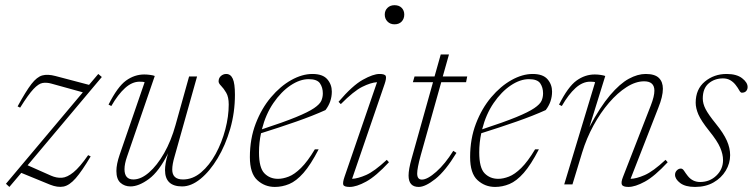

<svg xmlns="http://www.w3.org/2000/svg" viewBox="-20 -728 2972 758"><path d="M3.5 -2.5 307 -363.5 182.5 -398Q164.5 -403 148.5 -400.5Q132.5 -398 112.2 -376.5Q92 -355 59.5 -303L49.5 -308Q82.5 -368.5 104.2 -396.5Q126 -424.5 147 -430.2Q168 -436 198.5 -428L331.5 -393L368 -436L382 -424L89 -75.5L181.5 -34.5Q203 -25 224 -26.2Q245 -27.5 270 -47.8Q295 -68 328 -115.5L338 -110.5Q303.5 -52.5 278.8 -24.2Q254 4 230.8 8.5Q207.5 13 177.5 1L64 -45.5L17 10Z M726.5 -426H758L669 -109.5Q660 -79 660 -58.5Q660 -19.5 702.5 -19.5Q741 -19.5 774 -47.5Q807 -75.5 831.5 -120.5Q856 -165.5 869.5 -217Q883 -268.5 883 -315.5Q883 -345 873 -362Q863 -379 853 -389Q843 -399 843 -406.5Q843 -420 852.2 -428Q861.5 -436 873 -436Q890.5 -436 899 -417.2Q907.5 -398.5 907.5 -354Q907.5 -284 888.8 -219.2Q870 -154.5 839.2 -103.2Q808.5 -52 771.8 -22Q735 8 699 8Q631.5 8 631.5 -56.5Q631.5 -81.5 642 -117.5L644 -123.5Q608 -51 568 -21.5Q528 8 495 8Q472 8 455.8 -6.2Q439.5 -20.5 439.5 -53Q439.5 -80 452.5 -117.5L551 -403.5Q548.5 -404.5 544 -405Q539.5 -405.5 531 -405.5Q501.5 -405.5 473.8 -380.5Q446 -355.5 419.5 -309.5L408.5 -315Q444 -385.5 477.5 -409.8Q511 -434 549.5 -434Q561 -434 573.5 -432.2Q586 -430.5 591 -428L481.5 -109.5Q471.5 -81 471.5 -60Q471.5 -19.5 506.5 -19.5Q536.5 -19.5 568.2 -47Q600 -74.5 627.8 -123Q655.5 -171.5 673 -234.5Z M1238 -138.5Q1206.5 -77.5 1178 -45.2Q1149.5 -13 1121.8 -1.5Q1094 10 1065 10Q1025 10 995.8 -16.8Q966.5 -43.5 966.5 -108Q966.5 -180 989.5 -240Q1012.5 -300 1049.8 -344Q1087 -388 1130 -412Q1173 -436 1213.5 -436Q1254 -436 1272 -415.2Q1290 -394.5 1290 -366.5Q1290 -326 1265 -293.5Q1215.5 -271 1149.8 -248Q1084 -225 1010.5 -202Q1002.5 -165 1002.5 -126.5Q1002.5 -65.5 1023.8 -43.8Q1045 -22 1077.5 -22Q1097 -22 1119.8 -30.8Q1142.5 -39.5 1168.2 -64.8Q1194 -90 1223 -138.5ZM1198.5 -415.5Q1164 -415.5 1127 -390.8Q1090 -366 1059.5 -321.5Q1029 -277 1014 -217.5Q1099.5 -245.5 1148.2 -265.5Q1197 -285.5 1219.8 -301Q1242.5 -316.5 1248.5 -330.2Q1254.5 -344 1254.5 -359.5Q1254.5 -382.5 1243.2 -399Q1232 -415.5 1198.5 -415.5Z M1499 -670.5Q1499 -686.5 1509.8 -697Q1520.5 -707.5 1537.5 -707.5Q1555.5 -707.5 1565.8 -697Q1576 -686.5 1576 -670.5Q1576 -654 1565.8 -643Q1555.5 -632 1537.5 -632Q1520.5 -632 1509.8 -643Q1499 -654 1499 -670.5ZM1340 -29.5 1468.5 -403.5Q1444 -402 1410.2 -385.2Q1376.5 -368.5 1325.5 -317L1316.5 -326Q1371.5 -390.5 1412.5 -413.2Q1453.5 -436 1478 -436Q1500.5 -436 1503.2 -427.2Q1506 -418.5 1498.5 -396.5L1370 -22Q1393 -23 1425.5 -37.2Q1458 -51.5 1507 -97L1515.5 -87.5Q1464 -32 1425.5 -11Q1387 10 1360.5 10Q1338 10 1335.2 1.2Q1332.5 -7.5 1340 -29.5Z M1641 -115Q1627 -64 1627 -43Q1627 -19 1645.5 -19Q1667.5 -19 1702.5 -50Q1737.5 -81 1769.5 -132.5L1782 -124.5Q1738.5 -53 1698.8 -21.5Q1659 10 1633 10Q1593 10 1593 -35Q1593 -59.5 1605 -102L1689.5 -403.5H1610L1616.5 -426H1695.5L1720 -513H1752.5L1728 -426H1824.5L1820 -403.5H1722Z M2107.5 -138.5Q2076 -77.5 2047.5 -45.2Q2019 -13 1991.2 -1.5Q1963.5 10 1934.5 10Q1894.5 10 1865.2 -16.8Q1836 -43.5 1836 -108Q1836 -180 1859 -240Q1882 -300 1919.2 -344Q1956.5 -388 1999.5 -412Q2042.5 -436 2083 -436Q2123.5 -436 2141.5 -415.2Q2159.5 -394.5 2159.5 -366.5Q2159.5 -326 2134.5 -293.5Q2085 -271 2019.2 -248Q1953.5 -225 1880 -202Q1872 -165 1872 -126.5Q1872 -65.5 1893.2 -43.8Q1914.5 -22 1947 -22Q1966.5 -22 1989.2 -30.8Q2012 -39.5 2037.8 -64.8Q2063.5 -90 2092.5 -138.5ZM2068 -415.5Q2033.5 -415.5 1996.5 -390.8Q1959.5 -366 1929 -321.5Q1898.5 -277 1883.5 -217.5Q1969 -245.5 2017.8 -265.5Q2066.5 -285.5 2089.2 -301Q2112 -316.5 2118 -330.2Q2124 -344 2124 -359.5Q2124 -382.5 2112.8 -399Q2101.5 -415.5 2068 -415.5Z M2198 -309.5 2187 -315Q2222.5 -385.5 2256 -409.8Q2289.5 -434 2328 -434Q2340 -434 2351.5 -432.2Q2363 -430.5 2369.5 -428L2307 -226.5Q2349.5 -306.5 2388.5 -352.2Q2427.5 -398 2462.5 -417Q2497.5 -436 2529 -436Q2565 -436 2581 -420.5Q2597 -405 2597 -377.5Q2597 -347 2579 -302.5L2469.5 -22Q2492.5 -22.5 2525.2 -36.8Q2558 -51 2607.5 -97L2616 -87.5Q2564.5 -32 2526 -11Q2487.5 10 2461 10Q2439.5 10 2435.2 1Q2431 -8 2439.5 -29.5L2549.5 -312Q2563.5 -348 2563.5 -370Q2563.5 -407 2523 -407Q2489.5 -407 2453.8 -384.2Q2418 -361.5 2384.2 -322.2Q2350.5 -283 2323 -232.5Q2295.5 -182 2278.5 -126.5L2240 0H2207.5L2329.5 -403.5Q2327 -404.5 2322.5 -405Q2318 -405.5 2309.5 -405.5Q2280 -405.5 2252.2 -380.5Q2224.5 -355.5 2198 -309.5Z M2668 -62.5Q2675 -62.5 2680.8 -53.5Q2686.5 -44.5 2695.5 -33Q2714.5 -9.5 2744 -9.5Q2782 -9.5 2808.2 -34.8Q2834.5 -60 2834.5 -96Q2834.5 -119 2823.2 -145.2Q2812 -171.5 2780 -211Q2748 -251 2737.2 -276Q2726.5 -301 2726.5 -322.5Q2726.5 -376 2762.8 -406Q2799 -436 2848.5 -436Q2888 -436 2909.8 -419.2Q2931.5 -402.5 2931.5 -384.5Q2931.5 -375 2925.8 -368.5Q2920 -362 2908.5 -362Q2903.5 -362 2898.2 -371.8Q2893 -381.5 2884 -393Q2875 -404.5 2862.8 -411.5Q2850.5 -418.5 2834.5 -418.5Q2801 -418.5 2777.8 -398.8Q2754.5 -379 2754.5 -339Q2754.5 -319 2765.5 -297.5Q2776.5 -276 2806.5 -239Q2836.5 -202 2849.5 -172.8Q2862.5 -143.5 2862.5 -115.5Q2862.5 -83 2845.2 -54.2Q2828 -25.5 2797 -7.8Q2766 10 2724 10Q2685.5 10 2665.2 -5.5Q2645 -21 2645 -38Q2645 -48 2652 -55.2Q2659 -62.5 2668 -62.5Z"/></svg>

Font: Newsreader 16pt ExtraLight
Style: Italic
Weight: 275
Italic angle: -17°
Designer: Hugues Gentile
Foundry: Production Type
Version: Version 1.003; ttfautohint (v1.8.3)